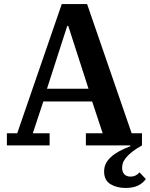

<svg xmlns="http://www.w3.org/2000/svg" viewBox="-20 -718 740 948"><path d="M600 210Q556 210 525 191Q494 172 494 128Q494 88 527.5 57.5Q561 27 624 4L623 0H404V-60H487L435 -217H194L142 -60H225V0H14V-60H65L285 -698H410L630 -60H681V0Q649 18 629.5 34Q610 50 599.5 64Q589 78 586 89.5Q583 101 583 110Q583 131 594 142.5Q605 154 625 154Q651 154 669 133L700 166Q686 186 662 198Q638 210 600 210ZM212 -280H417L317 -590H312Z"/></svg>

Font: IBM Plex Serif SemiBold
Style: Regular
Weight: 600
Designer: Mike Abbink, Paul van der Laan, Pieter van Rosmalen
Foundry: Bold Monday
Version: Version 2.5